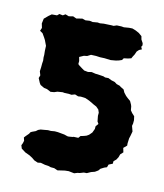

<svg xmlns="http://www.w3.org/2000/svg" viewBox="-110 -717 768 897"><g transform="rotate(15 274.0 -268.5)"><path d="M252 97 235 91H218L206 88L189 87L168 83L154 86L136 80L123 71L108 63L86 55L65 42L59 27L63 17L66 4L61 -11L68 -20L80 -34L84 -42L90 -46L107 -54L116 -62L127 -67L139 -69L161 -73H175L193 -76H208L240 -73L256 -69H262L280 -72L285 -74L307 -75L315 -86L329 -90L342 -95L352 -102L364 -116L371 -135V-148L381 -162L374 -172L369 -198V-213L363 -227L350 -238L336 -244L328 -248L311 -256L291 -263L269 -264L256 -262L240 -267L224 -261L211 -262L189 -261L182 -262L157 -258L143 -252L126 -249L107 -257L92 -259L73 -268L67 -276L56 -297L60 -311L53 -329L54 -348V-366L55 -381L53 -396V-408L51 -427L50 -451L38 -476L31 -487L19 -504L5 -512L10 -527L4 -547L7 -571L21 -585L25 -589L38 -600L63 -602L72 -611L89 -609L100 -617L117 -612L137 -617L154 -611L181 -618L197 -614L217 -617L232 -615L255 -619L266 -618L284 -621L303 -622L320 -623H331L345 -629L367 -630L379 -629L403 -633L419 -634L436 -629L454 -621L458 -618L469 -610L473 -595L483 -580L485 -570L481 -562L487 -551L475 -545L466 -535L460 -518L455 -509L450 -498L435 -493L416 -489L410 -479L396 -473L382 -469L359 -465L329 -466L308 -465L288 -466L264 -465L248 -455L233 -452L213 -441L218 -423V-408L224 -403L240 -393L252 -386L271 -384L288 -388L307 -385H316L346 -383L355 -380L371 -381L386 -375L404 -371L415 -364L431 -360L437 -356L453 -348L460 -335L472 -322L482 -314L496 -304L505 -288L508 -280L511 -263L520 -252L533 -240L537 -222V-206L535 -194L544 -169L540 -147L537 -134L536 -109L537 -99L522 -84L528 -64L516 -51L512 -36L505 -23L494 -12V0L476 9L472 23L460 28L444 38L437 48L423 58L406 64L388 74L374 75L356 82L346 84L331 90L304 87L286 89Z"/></g></svg>

Font: Winky Rough
Style: Bold
Weight: 700
Designer: Simon Atzbach
Foundry: typofactur
Version: Version 1.206; ttfautohint (v1.8.4.7-5d5b)